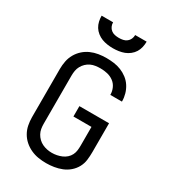

<svg xmlns="http://www.w3.org/2000/svg" viewBox="-228 -1068 1056 1189"><g transform="rotate(30 300.0 -473.5)"><path d="M297 8Q269 8 241 3.5Q213 -1 187 -13Q161 -25 140 -43.5Q119 -62 105 -86.5Q91 -111 85.5 -139Q80 -167 80 -195V-540Q80 -568 85.5 -596Q91 -624 105 -648.5Q119 -673 140 -692Q161 -711 187 -722.5Q213 -734 241 -738.5Q269 -743 297 -743Q324 -743 350.5 -739.5Q377 -736 402 -726Q427 -716 448.5 -699.5Q470 -683 484.5 -660.5Q499 -638 506.5 -612Q514 -586 514 -560Q514 -559 514 -558Q514 -557 514 -557H431Q431 -557 431 -557.5Q431 -558 431 -558Q431 -583 420.5 -606Q410 -629 390 -643.5Q370 -658 346 -663.5Q322 -669 297 -669Q280 -669 262 -666.5Q244 -664 228 -656.5Q212 -649 199 -636.5Q186 -624 177.5 -608.5Q169 -593 166 -575.5Q163 -558 163 -540V-195Q163 -177 166 -160Q169 -143 177.5 -127.5Q186 -112 199 -99.5Q212 -87 228 -79.5Q244 -72 261 -68.5Q278 -65 296 -65Q314 -65 331.5 -68.5Q349 -72 365.5 -79Q382 -86 395.5 -98Q409 -110 417 -126Q425 -142 427 -159.5Q429 -177 429 -195V-327H300V-401H512V-195Q512 -167 508.5 -138.5Q505 -110 491.5 -85Q478 -60 456 -41Q434 -22 407.5 -11.5Q381 -1 353 3.5Q325 8 297 8ZM300 -815Q280 -815 259.5 -818Q239 -821 220.5 -828Q202 -835 185.5 -848Q169 -861 158.5 -878Q148 -895 143.5 -915Q139 -935 139 -955H221Q221 -940 227 -926.5Q233 -913 244.5 -904Q256 -895 270.5 -892Q285 -889 300 -889Q315 -889 329.5 -892Q344 -895 355.5 -904Q367 -913 373 -926.5Q379 -940 379 -955H461Q461 -935 456.5 -915Q452 -895 441.5 -878Q431 -861 414.5 -848Q398 -835 379.5 -828Q361 -821 340.5 -818Q320 -815 300 -815Z"/></g></svg>

Font: Zed Mono Extended
Style: Regular
Weight: 400
Width: 7
Monospace: yes
Designer: Belleve Invis
Foundry: Belleve Invis
Version: Version 1.0.0; ttfautohint (v1.8.4)